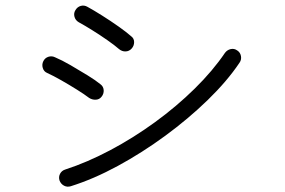

<svg xmlns="http://www.w3.org/2000/svg" viewBox="-20 -709 1040 700"><path d="M238 -30Q225 -26 213.5 -32Q202 -38 197 -51Q193 -64 199 -75.5Q205 -87 218 -91Q298 -117 382 -161.5Q466 -206 545 -263.5Q624 -321 690 -386Q756 -451 800 -516Q808 -527 821 -530Q834 -533 845 -525Q856 -518 858.5 -504.5Q861 -491 853 -480Q808 -413 737.5 -344.5Q667 -276 582.5 -214Q498 -152 409.5 -104Q321 -56 238 -30ZM305 -352Q288 -365 260 -382.5Q232 -400 203 -416.5Q174 -433 152 -443Q140 -448 136 -461Q132 -474 138 -486Q144 -498 156.5 -502Q169 -506 181 -500Q205 -490 237 -471.5Q269 -453 299 -434.5Q329 -416 346 -402Q357 -394 358 -380.5Q359 -367 350 -356Q342 -346 329 -345.5Q316 -345 305 -352ZM414 -530Q398 -544 371.5 -562.5Q345 -581 317 -598.5Q289 -616 267 -628Q255 -635 251.5 -648Q248 -661 255 -672Q262 -684 274.5 -687.5Q287 -691 299 -684Q321 -672 352 -652.5Q383 -633 412 -612.5Q441 -592 458 -577Q469 -569 469 -555.5Q469 -542 460 -532Q451 -522 438 -521.5Q425 -521 414 -530Z"/></svg>

Font: Zen Maru Gothic
Style: Regular
Weight: 400
Designer: Yoshimichi Ohira
Foundry: Positype
Version: Version 1.002